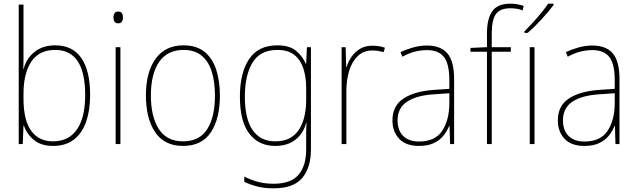

<svg xmlns="http://www.w3.org/2000/svg" viewBox="-20 -785 3473 1046"><path d="M108 -509Q108 -488 108 -459.5Q108 -431 107 -410H109Q123 -466 168 -502Q213 -538 281 -538Q375 -538 423 -469Q471 -400 471 -267Q471 -185 449.5 -122.5Q428 -60 383 -25Q338 10 269 10Q205 10 166 -21.5Q127 -53 110 -101H108L104 0H82V-760H108ZM281 -513Q193 -513 150.5 -449Q108 -385 108 -274V-248Q108 -131 149.5 -73Q191 -15 269 -15Q354 -15 399 -79.5Q444 -144 444 -267Q444 -513 281 -513Z M624 -722Q640 -722 645 -712Q650 -702 650 -690Q650 -677 644.5 -667.5Q639 -658 623 -658Q609 -658 603.5 -667.5Q598 -677 598 -690Q598 -702 603.5 -712Q609 -722 624 -722ZM636 -528V0H610V-528Z M1178 -264Q1178 -139 1129 -64.5Q1080 10 977 10Q876 10 825.5 -64.5Q775 -139 775 -265Q775 -393 828 -465.5Q881 -538 980 -538Q1051 -538 1094.5 -502.5Q1138 -467 1158 -405Q1178 -343 1178 -264ZM802 -265Q802 -150 845 -82.5Q888 -15 977 -15Q1067 -15 1109 -81.5Q1151 -148 1151 -264Q1151 -336 1134.5 -392Q1118 -448 1080 -480.5Q1042 -513 980 -513Q892 -513 847 -447.5Q802 -382 802 -265Z M1491 -538Q1557 -538 1592.5 -508.5Q1628 -479 1646 -438H1648L1652 -528H1674V29Q1674 127 1627 184Q1580 241 1470 241Q1420 241 1381.5 231Q1343 221 1311 206V177Q1344 194 1383 205Q1422 216 1470 216Q1565 216 1606.5 167Q1648 118 1648 29V-15Q1648 -42 1648 -63.5Q1648 -85 1650 -115H1648Q1632 -57 1589 -23.5Q1546 10 1479 10Q1389 10 1338 -57Q1287 -124 1287 -258Q1287 -388 1337 -463Q1387 -538 1491 -538ZM1491 -513Q1398 -513 1356 -444.5Q1314 -376 1314 -258Q1314 -137 1356.5 -76Q1399 -15 1479 -15Q1530 -15 1562.5 -34.5Q1595 -54 1613.5 -86.5Q1632 -119 1640 -158.5Q1648 -198 1648 -237V-307Q1648 -364 1633 -411Q1618 -458 1584 -485.5Q1550 -513 1491 -513Z M2009 -536Q2047 -536 2077 -525L2070 -501Q2056 -505 2041.5 -507.5Q2027 -510 2009 -510Q1961 -510 1929.5 -480Q1898 -450 1882.5 -400Q1867 -350 1867 -290V0H1841V-528H1863L1866 -420H1868Q1877 -449 1895 -475.5Q1913 -502 1941.5 -519Q1970 -536 2009 -536Z M2306 -537Q2381 -537 2417.5 -494Q2454 -451 2454 -353V0H2432L2429 -99H2427Q2416 -71 2396 -46Q2376 -21 2343.5 -5.5Q2311 10 2263 10Q2190 10 2154 -29.5Q2118 -69 2118 -129Q2118 -208 2177 -247.5Q2236 -287 2340 -295L2428 -301V-347Q2428 -437 2398.5 -474.5Q2369 -512 2306 -512Q2274 -512 2241.5 -504Q2209 -496 2172 -476L2162 -501Q2196 -517 2232.5 -527Q2269 -537 2306 -537ZM2341 -271Q2249 -265 2197.5 -231Q2146 -197 2146 -129Q2146 -75 2176.5 -44.5Q2207 -14 2263 -14Q2350 -14 2388.5 -71.5Q2427 -129 2428 -220V-277Z M2763 -503H2659V0H2633V-503H2543V-524L2633 -528V-604Q2633 -683 2662 -724Q2691 -765 2760 -765Q2782 -765 2800 -761.5Q2818 -758 2833 -753L2827 -728Q2812 -735 2794 -737.5Q2776 -740 2760 -740Q2704 -740 2681.5 -708Q2659 -676 2659 -601V-528H2763Z M2892 0H2866V-528H2892ZM2996 -758Q2970 -723 2930.5 -680Q2891 -637 2855 -606H2837V-614Q2871 -648 2907 -689Q2943 -730 2966 -765H2996Z M3207 -537Q3282 -537 3318.5 -494Q3355 -451 3355 -353V0H3333L3330 -99H3328Q3317 -71 3297 -46Q3277 -21 3244.5 -5.5Q3212 10 3164 10Q3091 10 3055 -29.5Q3019 -69 3019 -129Q3019 -208 3078 -247.5Q3137 -287 3241 -295L3329 -301V-347Q3329 -437 3299.5 -474.5Q3270 -512 3207 -512Q3175 -512 3142.5 -504Q3110 -496 3073 -476L3063 -501Q3097 -517 3133.5 -527Q3170 -537 3207 -537ZM3242 -271Q3150 -265 3098.5 -231Q3047 -197 3047 -129Q3047 -75 3077.5 -44.5Q3108 -14 3164 -14Q3251 -14 3289.5 -71.5Q3328 -129 3329 -220V-277Z"/></svg>

Font: Noto Sans Lao UI SemCond Thin
Style: Regular
Weight: 100
Width: 4
Designer: Monotype Design Team
Foundry: Monotype Imaging Inc.
Version: Version 2.000; ttfautohint (v1.8.4.7-5d5b)